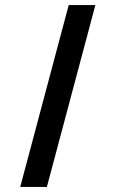

<svg xmlns="http://www.w3.org/2000/svg" viewBox="-20 -740 458 760"><path d="M357.5 -720 165.5 0H60L252 -720Z"/></svg>

Font: Vela Sans SemBd
Style: Regular
Weight: 600
Designer: Principal design: Mikhail Sharanda - project Manrope.
Design modification: Ravid Balaliev
Foundry: Mikhail Sharanda
Version: Version 1.001